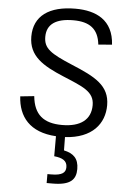

<svg xmlns="http://www.w3.org/2000/svg" viewBox="-65 -789 751 1123"><g transform="rotate(5 310.0 -227.0)"><path d="M483 -544.5 563 -551C554.5 -695 453.5 -742 332 -742C178 -742 88.5 -679 88.5 -557.5C88.5 -442 174 -392.5 294 -342C413.5 -292 481 -268.5 481 -188.5C481 -104 421.5 -57.5 312.5 -57.5C203.5 -57.5 146.5 -104 136 -211.5L54.5 -203C61 -85 127.5 2 283 11V128.5C331.5 133.5 359.5 148.5 359.5 186C359.5 217 340.5 236 274.5 236H252.5V288.5H287C392.5 288.5 424 253.5 424 191.5C424 129 392.5 101.5 337 89.5L336 11.5C495.5 2.5 565.5 -87.5 565.5 -195C565.5 -311.5 478.5 -356 340 -413.5C211.5 -467.5 170 -494.5 170 -563C170 -636.5 222.5 -673.5 325.5 -673.5C420.5 -673.5 473 -636.5 483 -544.5Z"/></g></svg>

Font: Monaspace Neon Light
Style: Regular
Weight: 300
Designer: Riley Cran & the Lettermatic Team
Foundry: Lettermatic
Version: Version 1.200 (Monaspace Neon)